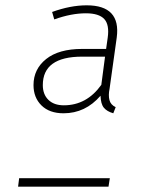

<svg xmlns="http://www.w3.org/2000/svg" viewBox="-20 -702 548 722"><path d="M219 -276Q166 -276 136 -305.5Q106 -335 106 -382Q106 -442 153.5 -480Q201 -518 289 -518H379L385 -560Q392 -609 372 -630.5Q352 -652 303 -652Q248 -652 184 -629L176 -657Q245 -682 306 -682Q435 -682 419 -561L392 -368Q387 -344 391.5 -326Q396 -308 415 -299L406 -276Q382 -283 370.5 -297Q359 -311 358 -342Q301 -276 219 -276ZM220 -306Q306 -306 361 -383L375 -489H289Q141 -489 141 -382Q141 -347 162 -326.5Q183 -306 220 -306ZM48 0 52 -32H393L388 0Z"/></svg>

Font: Fira Sans UltraLight
Style: Italic
Weight: 200
Italic angle: -8°
Designer: Carrois Corporate & Edenspiekermann AG
Foundry: Carrois Corporate GbR & Edenspiekermann AG
Version: Version 4.203;PS 004.203;hotconv 1.0.88;makeotf.lib2.5.64775